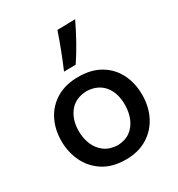

<svg xmlns="http://www.w3.org/2000/svg" viewBox="-188 -913 974 1048"><g transform="rotate(-30 299.0 -389.0)"><path d="M301 12Q215.5 12 158.5 -25Q101.5 -62 73 -121.8Q44.5 -181.5 44.5 -251Q44.5 -325.5 74.8 -384Q105 -442.5 161.8 -476Q218.5 -509.5 299 -509.5Q381 -509.5 437.8 -475.2Q494.5 -441 523.8 -382.5Q553 -324 553 -251Q553 -176.5 522.8 -117Q492.5 -57.5 436 -22.8Q379.5 12 301 12ZM300.5 -78Q349.5 -80 381.2 -104Q413 -128 428.5 -166.8Q444 -205.5 444 -251Q444 -325.5 406.8 -370.8Q369.5 -416 300.5 -419.5Q227.5 -417 190.5 -369.5Q153.5 -322 153.5 -251Q153.5 -206 169.5 -167.2Q185.5 -128.5 218.2 -104.2Q251 -80 300.5 -78ZM246.5 -573Q269.5 -626.5 290 -680.2Q310.5 -734 329 -788L442 -790.5Q415.5 -735 385.2 -680Q355 -625 320.5 -574Z"/></g></svg>

Font: Commissioner Flair Medium
Style: Regular
Weight: 500
Designer: Kostas Bartsokas
Foundry: Kostas Bartsokas
Version: Version 1.000; ttfautohint (v1.8.3)